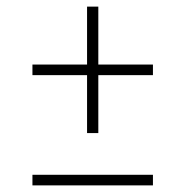

<svg xmlns="http://www.w3.org/2000/svg" viewBox="-20 -560 560 580"><path d="M243 -158V-333H78V-365H243V-540H277V-365H442V-333H277V-158ZM78 0V-32H442V0Z"/></svg>

Font: Encode Sans Semi Condensed Thin
Style: Regular
Weight: 250
Width: 4
Designer: Multiple Designers
Foundry: Impallari Type
Version: Version 2.000